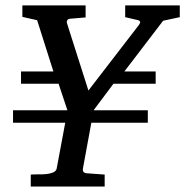

<svg xmlns="http://www.w3.org/2000/svg" viewBox="-20 -684 679 704"><path d="M578.1 -607.9 436 -421.9H550.8V-377H396L323.2 -279.8H522V-233.9H314.9L284.2 -66.9Q283.7 -64.5 283.7 -61.8Q283.7 -59.1 284.7 -56.4Q285.6 -53.7 288.6 -51.5Q291.5 -49.3 296.9 -48.8L363.8 -43.9V0H92.8V-43.9Q106.9 -44.9 122.6 -44.7Q138.2 -44.4 150.9 -45.9Q156.7 -46.4 162.8 -47.9Q168.9 -49.3 174.3 -51.5Q179.7 -53.7 183.3 -57.4Q187 -61 188 -66.9L219.2 -233.9H27.8V-279.8H227.1L194.8 -377H57.1V-421.9H175.8L116.2 -609.9L62 -622.1V-664.1H293.9V-620.1L235.8 -615.2Q229 -614.3 226.3 -609.1Q223.6 -604 226.1 -597.2L304.2 -352.1L488.8 -591.8Q490.7 -594.7 492.4 -597.7Q494.1 -600.6 493.9 -603Q493.7 -605.5 491.2 -607.7Q488.8 -609.9 482.9 -610.8L439 -621.1V-664.1H639.2V-621.1Z"/></svg>

Font: Charis SIL Eur
Style: Italic
Weight: 400
Italic angle: -11°
Foundry: SIL International
Version: Version 5.000